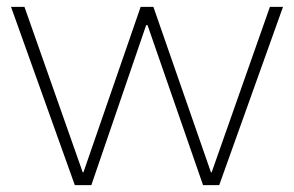

<svg xmlns="http://www.w3.org/2000/svg" viewBox="-20 -537 852 557"><path d="M197 0 12 -517H51L220 -37H222L388 -517H425L592 -37H594L763 -517H801L616 0H569L408 -464H404L245 0Z"/></svg>

Font: Mona Sans Expanded ExtraLight
Style: Regular
Weight: 200
Width: 7
Designer: Deni Anggara
Foundry: GitHub
Version: Version 1.001;gftools[0.9.33]